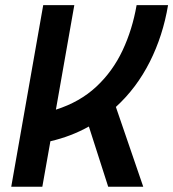

<svg xmlns="http://www.w3.org/2000/svg" viewBox="-20 -713 662 733"><path d="M22.9 0 145 -693.4H263.7L193.4 -294.4Q285.2 -323.7 347.7 -382.1Q410.2 -440.4 447.8 -520.3Q485.4 -600.1 501.5 -693.4H621.6Q602.1 -576.7 551.8 -476.8Q501.5 -377 422.4 -304.7L526.9 0H393.1L319.3 -230Q251 -191.9 172.4 -173.8L141.6 0Z"/></svg>

Font: Cascadia Mono NF SemiBold
Style: Italic
Weight: 600
Italic angle: -10°
Monospace: yes
Designer: Aaron Bell
Foundry: Saja Typeworks
Version: Version 2404.023; ttfautohint (v1.8.4)